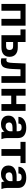

<svg xmlns="http://www.w3.org/2000/svg" viewBox="1738 -2308 581 4096"><g transform="rotate(90 2028.0 -259.5)"><path d="M63.5 -515.1V0H208.5V-406.5H382.6V0H527.6V-515.1Z M606 -406.5H731V0H989.3Q1088.4 0 1139.9 -44.8Q1191.4 -89.6 1191.4 -173.3Q1191.4 -255.4 1139.9 -302.2Q1088.4 -349.1 989.3 -349.1H876V-515.1H606ZM963.4 -249.5Q1007.8 -249.5 1026.9 -229.6Q1045.9 -209.7 1045.9 -175.5Q1045.9 -138.9 1026.7 -119.3Q1007.6 -99.6 963.4 -99.6H876V-249.5Z M1458.5 -406.5H1603V0H1748V-515.1H1334L1322.8 -252Q1319.3 -168.5 1307.4 -137.1Q1295.4 -105.7 1260 -105.7Q1249.8 -105.7 1241.3 -107.2Q1232.9 -108.6 1224.6 -112.1V2Q1235.4 6.6 1252.3 9Q1269.3 11.5 1288.1 11.5Q1377.7 11.5 1411.5 -44.4Q1445.3 -100.3 1451.2 -235.8Z M1876 -515.1V0H2021V-209H2200V0H2345V-515.1H2200V-317.6H2021V-515.1Z M2446.3 -151.6Q2446.3 -70.8 2497.6 -30.6Q2548.8 9.5 2624.3 9.5Q2687.3 9.5 2729.6 -13.3Q2772 -36.1 2786.6 -65.2Q2788.3 -47.9 2793 -29.5Q2797.6 -11.2 2803.2 0H2945.8V-7.8Q2936.3 -27.6 2930.5 -55.9Q2924.8 -84.2 2924.8 -115.5V-352.8Q2924.8 -443.4 2866.3 -486.6Q2807.9 -529.8 2704.8 -529.8Q2602.3 -529.8 2537.7 -484.5Q2473.1 -439.2 2473.1 -369.9V-362.3H2616.2V-369.9Q2616.2 -395.5 2635 -413.2Q2653.8 -430.9 2699 -430.9Q2744.1 -430.9 2762 -409.4Q2779.8 -387.9 2779.8 -353.5V-324.5H2680.2Q2579.3 -324.2 2512.8 -281.1Q2446.3 -238 2446.3 -151.6ZM2591.8 -164.6Q2591.8 -199.2 2618.4 -217.9Q2645 -236.6 2700.2 -236.6H2779.8V-187.5Q2779.8 -147 2749.6 -117.9Q2719.5 -88.9 2673.6 -88.9Q2630.9 -88.9 2611.3 -109.7Q2591.8 -130.6 2591.8 -164.6Z M3005.9 -406.5H3159.7V0H3304.7V-406.5H3458.5V-515.1H3005.9Z M3510.7 -151.6Q3510.7 -70.8 3562 -30.6Q3613.3 9.5 3688.7 9.5Q3751.7 9.5 3794.1 -13.3Q3836.4 -36.1 3851.1 -65.2Q3852.8 -47.9 3857.4 -29.5Q3862.1 -11.2 3867.7 0H4010.3V-7.8Q4000.7 -27.6 3995 -55.9Q3989.3 -84.2 3989.3 -115.5V-352.8Q3989.3 -443.4 3930.8 -486.6Q3872.3 -529.8 3769.3 -529.8Q3666.7 -529.8 3602.2 -484.5Q3537.6 -439.2 3537.6 -369.9V-362.3H3680.7V-369.9Q3680.7 -395.5 3699.5 -413.2Q3718.3 -430.9 3763.4 -430.9Q3808.6 -430.9 3826.4 -409.4Q3844.2 -387.9 3844.2 -353.5V-324.5H3744.6Q3643.8 -324.2 3577.3 -281.1Q3510.7 -238 3510.7 -151.6ZM3656.2 -164.6Q3656.2 -199.2 3682.9 -217.9Q3709.5 -236.6 3764.6 -236.6H3844.2V-187.5Q3844.2 -147 3814.1 -117.9Q3783.9 -88.9 3738 -88.9Q3695.3 -88.9 3675.8 -109.7Q3656.2 -130.6 3656.2 -164.6Z"/></g></svg>

Font: Roboto Flex
Style: Regular
Weight: 400
Designer: Berlow after Robertson
Foundry: Google
Version: Version 3.200;gftools[0.9.32]